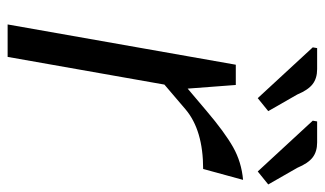

<svg xmlns="http://www.w3.org/2000/svg" viewBox="-190 -642 832 491"><g transform="rotate(90 225.5 -396.0)"><path d="M411.6 -500Q312.5 -500 259.3 -455.1L195.8 -400.9L125 0H42L145 -583.5H196.8L206.1 -460.4L262.7 -508.3Q317.9 -555.2 356 -576.7Q394 -598.1 439.5 -602.1ZM288.1 -780.3 290 -791.5H343.8Q367.2 -791.5 382.1 -780Q397 -768.6 408.7 -740.7L451.2 -666.5L418 -639.6ZM100.6 -780.3 102.5 -791.5H156.2Q179.7 -791.5 194.6 -780Q209.5 -768.6 221.2 -740.7L263.7 -666.5L230.5 -639.6Z"/></g></svg>

Font: Resagnicto
Style: Italic
Weight: 500
Italic angle: -10°
Version: Version 0.999